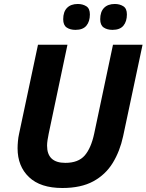

<svg xmlns="http://www.w3.org/2000/svg" viewBox="-20 -940 740 970"><path d="M294.9 9.8Q184.1 9.8 126.5 -45.2Q68.8 -100.1 68.8 -190.9Q68.8 -206.5 70.6 -226.3Q72.3 -246.1 76.2 -263.2L171.9 -713.9H320.8L226.1 -265.1Q222.7 -248 220.2 -232.4Q217.8 -216.8 217.8 -204.1Q217.8 -117.2 310.1 -117.2Q375.5 -117.2 408 -154.5Q440.4 -191.9 456.1 -266.1L550.8 -713.9H700.2L602.1 -252Q585.9 -176.3 549.6 -116.9Q513.2 -57.6 451.2 -23.9Q389.2 9.8 294.9 9.8ZM548.3 -789.1Q521.5 -789.1 503.9 -801Q486.3 -813 486.3 -842.8Q486.3 -880.4 505.6 -900.1Q524.9 -919.9 560.1 -919.9Q585 -919.9 603 -908.4Q621.1 -897 621.1 -867.2Q621.1 -831.5 603.5 -810.3Q585.9 -789.1 548.3 -789.1ZM361.3 -789.1Q334.5 -789.1 316.9 -801Q299.3 -813 299.3 -842.8Q299.3 -880.4 318.6 -900.1Q337.9 -919.9 373 -919.9Q397.9 -919.9 416 -908.4Q434.1 -897 434.1 -867.2Q434.1 -831.5 416.5 -810.3Q398.9 -789.1 361.3 -789.1Z"/></svg>

Font: Open Sans
Style: Bold Italic
Weight: 700
Italic angle: -12°
Designer: Monotype Design Team
Foundry: Monotype Imaging Inc.
Version: Version 3.003; ttfautohint (v1.8.4)